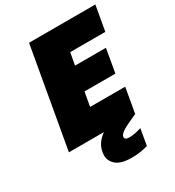

<svg xmlns="http://www.w3.org/2000/svg" viewBox="-217 -835 1080 1184"><g transform="rotate(-30 323.5 -242.5)"><path d="M366 -531 350 -444H570L541 -277H321L303 -177H553L522 0L475 21Q431 41 410.5 56Q390 71 388 86Q388 88 388 89Q388 96 395 101.5Q402 107 418 107Q455 107 506 91L486 207Q430 223 370 223Q295 223 261.5 194.5Q228 166 228 126Q228 115 230 103Q235 73 251 48.5Q267 24 299 0H50L175 -708H647L616 -531Z"/></g></svg>

Font: Fz Poppins Black
Style: Italic
Weight: 900
Italic angle: -10°
Designer: Ninad Kale (Devanagari), Jonny Pinhorn (Latin)
Foundry: Indian Type Foundry
Version: Vit hóa bi Vntype.Com & FontZin.Com